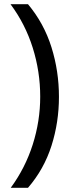

<svg xmlns="http://www.w3.org/2000/svg" viewBox="-20 -734 340 912"><path d="M260 -274Q260 -153 224.5 -41.5Q189 70 113 158H31Q100 64 135.5 -47.5Q171 -159 171 -275Q171 -394 135.5 -507Q100 -620 30 -714H113Q189 -623 224.5 -509.5Q260 -396 260 -274Z"/></svg>

Font: Noto Sans Osmanya
Style: Regular
Weight: 400
Designer: Monotype Design Team
Foundry: Monotype Imaging Inc.
Version: Version 2.001; ttfautohint (v1.8.4.7-5d5b)